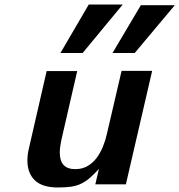

<svg xmlns="http://www.w3.org/2000/svg" viewBox="-20 -814 792 848"><path d="M101 -106Q101 -132 108 -160L186 -500H321L252 -200Q244 -163 244 -140Q244 -67 312 -67Q344 -67 367.5 -81Q391 -95 407.5 -117.5Q424 -140 435 -167.5Q446 -195 452 -222L517 -501H652L536 0H401L417 -68Q395 -44 376.5 -28Q358 -12 338 -2.5Q318 7 294 10.5Q270 14 235 14Q167 14 134 -17.5Q101 -49 101 -106ZM345 -580H247L372 -794H522ZM575 -580H477L602 -791H752Z"/></svg>

Font: Perun
Style: Bold Italic
Weight: 700
Italic angle: -12°
Foundry: Copyright (c) Stefan Peev, Context Ltd, 2016
Version: Version 1.027